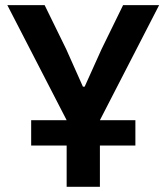

<svg xmlns="http://www.w3.org/2000/svg" viewBox="-20 -718 640 738"><path d="M99.8 -256V-158.7H236.2V0H364V-158.7H500.4V-256H364L591.6 -698.2H453.1L370.4 -529.1L305.4 -384.9H298.7L234.4 -529.1L151.6 -698.2H8.2L236.2 -256Z"/></svg>

Font: Margiela Mono SemiBold
Style: Regular
Weight: 600
Designer: Mike Abbink, Paul van der Laan, Pieter van Rosmalen
Foundry: Bold Monday
Version: Version 2.003 2021